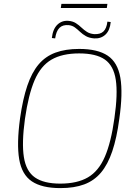

<svg xmlns="http://www.w3.org/2000/svg" viewBox="-20 -953 700 985"><path d="M386 -702Q481 -702 532.5 -667.5Q584 -633 597.5 -554Q611 -475 592 -343Q579 -245 556 -177Q533 -109 498 -67.5Q463 -26 412 -7Q361 12 290 12Q195 12 143.5 -22.5Q92 -57 78.5 -136Q65 -215 83 -347Q97 -445 120 -513Q143 -581 178 -622.5Q213 -664 264.5 -683Q316 -702 386 -702ZM386 -679Q299 -679 244 -647Q189 -615 157.5 -541.5Q126 -468 108 -343Q91 -220 102.5 -147Q114 -74 159.5 -42.5Q205 -11 289 -11Q376 -11 431 -43Q486 -75 518 -149Q550 -223 567 -347Q585 -471 574 -543.5Q563 -616 518 -647.5Q473 -679 386 -679ZM332 -846Q354 -844 369.5 -834Q385 -824 398 -811.5Q411 -799 426 -789.5Q441 -780 462 -778Q494 -776 510.5 -791.5Q527 -807 531 -842L548 -840Q544 -797 521 -775.5Q498 -754 463 -756Q438 -758 421 -767.5Q404 -777 391 -789.5Q378 -802 364.5 -812Q351 -822 333 -824Q302 -827 285 -810Q268 -793 263 -756L246 -758Q251 -804 274.5 -826.5Q298 -849 332 -846ZM531 -933 528 -912H292L295 -933Z"/></svg>

Font: Exo 2 Thin
Style: Italic
Weight: 250
Italic angle: -8°
Designer: Natanael Gama
Foundry: Natanael Gama
Version: Version 2.010